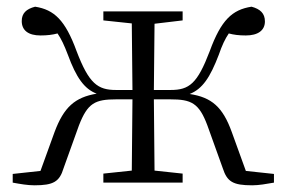

<svg xmlns="http://www.w3.org/2000/svg" viewBox="-20 -546 856 574"><path d="M289 -485 374 -476 376 -277H327C272 -277 246 -296 209 -393C175 -486 142 -517 85 -526C58 -519 45 -506 45 -483C45 -455 65 -440 101 -440C121 -440 137 -442 152 -446C163 -430 172 -411 183 -382C208 -314 232 -280 269 -266C204 -255 171 -226 143 -151L101 -35L18 -26V0C40 4 62 8 83 8C140 8 158 -3 170 -43L216 -171C242 -238 264 -249 328 -249H376L374 -36L289 -27V0H526V-27L442 -36L440 -249H489C552 -249 575 -238 600 -171L646 -43C659 -3 676 8 734 8C754 8 776 4 799 0V-26L715 -35L673 -151C646 -226 613 -255 547 -265C585 -280 608 -314 634 -382C644 -411 653 -430 664 -446C679 -442 694 -440 715 -440C751 -440 772 -455 772 -482C772 -506 758 -519 732 -526C674 -517 641 -486 607 -393C570 -296 546 -277 490 -277H440L442 -475L526 -485V-512H289Z"/></svg>

Font: Noto Serif CJK HK Light
Style: Regular
Weight: 300
Designer: Ryoko NISHIZUKA 西塚涼子 (kana & ideographs); Frank Grießhammer (Latin, Greek & Cyrillic); Wenlong ZHANG 张文龙 (bopomofo); San
Foundry: Adobe
Version: Version 2.001;hotconv 1.1.0;makeotfexe 2.6.0